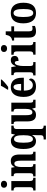

<svg xmlns="http://www.w3.org/2000/svg" viewBox="1586 -2392 1035 4248"><g transform="rotate(-90 2104.0 -268.5)"><path d="M150 -630C192 -630 227 -651 227 -698C227 -746 192 -766 150 -766C107 -766 74 -746 74 -698C74 -651 107 -630 150 -630ZM14 0H294V-51H284C248 -51 222 -64 222 -123V-536H13V-485H26C61 -485 86 -472 86 -417V-122C86 -64 61 -51 24 -51H14Z M325 0H596V-51H592C554 -51 532 -59 532 -116V-311C532 -393 550 -469 608 -469C657 -469 672 -418 672 -333V0H870V-51H866C827 -51 809 -60 809 -122V-354C809 -490 759 -548 666 -548C596 -548 559 -519 533 -463H529L517 -536H330V-485H334C372 -485 395 -476 395 -420V-120C395 -60 370 -51 331 -51H325Z M1142 229H1447V179H1443C1405 179 1373 171 1373 115V-415C1373 -476 1405 -485 1442 -485H1448V-536H1268L1251 -458H1246C1220 -511 1177 -546 1115 -546C995 -546 931 -461 931 -268C931 -76 995 10 1106 10C1172 10 1210 -24 1235 -73H1240C1238 -45 1236 8 1236 46V114C1236 171 1203 179 1165 179H1142ZM1148 -58C1092 -58 1070 -130 1070 -267C1070 -410 1092 -476 1148 -476C1215 -476 1236 -407 1236 -267C1236 -130 1212 -58 1148 -58Z M1688 10C1749 10 1791 -14 1819 -73H1824L1844 0H2021V-51H2013C1980 -51 1956 -56 1956 -115V-536H1760V-485H1763C1797 -485 1819 -479 1819 -420V-225C1819 -131 1796 -70 1742 -70C1692 -70 1679 -117 1679 -210V-536H1482V-485H1485C1527 -485 1541 -473 1541 -416V-187C1541 -52 1586 10 1688 10Z M2243 -619V-606H2304C2361 -645 2448 -721 2470 -756V-766H2329C2311 -721 2270 -662 2243 -619ZM2311 10C2439 10 2490 -52 2490 -102C2490 -124 2477 -138 2460 -144C2440 -97 2404 -60 2344 -60C2265 -60 2224 -121 2222 -259H2507V-307C2507 -465 2429 -548 2301 -548C2162 -548 2083 -453 2083 -265C2083 -91 2160 10 2311 10ZM2371 -319H2224C2225 -428 2256 -487 2304 -487C2352 -487 2371 -423 2371 -319Z M2560 0H2854V-51H2826C2792 -51 2767 -59 2767 -118V-275C2767 -360 2790 -459 2838 -459C2871 -459 2879 -431 2879 -376C2949 -376 2990 -404 2990 -461C2990 -512 2962 -547 2897 -547C2827 -547 2791 -507 2764 -436H2760L2743 -536H2565V-485H2568C2606 -485 2629 -476 2629 -417V-123C2629 -60 2603 -51 2564 -51H2560Z M3154 -630C3196 -630 3231 -651 3231 -698C3231 -746 3196 -766 3154 -766C3111 -766 3078 -746 3078 -698C3078 -651 3111 -630 3154 -630ZM3018 0H3298V-51H3288C3252 -51 3226 -64 3226 -123V-536H3017V-485H3030C3065 -485 3090 -472 3090 -417V-122C3090 -64 3065 -51 3028 -51H3018Z M3534 10C3592 10 3634 -4 3653 -13V-75C3634 -70 3613 -67 3590 -67C3548 -67 3534 -93 3534 -156V-474H3645V-536H3534V-660H3458C3449 -612 3436 -583 3419 -563C3401 -541 3372 -522 3331 -520V-474H3396V-147C3396 -31 3446 10 3534 10Z M3938 10C4089 10 4167 -82 4167 -270C4167 -457 4081 -548 3941 -548C3790 -548 3711 -457 3711 -270C3711 -82 3797 10 3938 10ZM3940 -51C3875 -51 3851 -126 3851 -270C3851 -414 3874 -487 3939 -487C4004 -487 4028 -414 4028 -270C4028 -126 4005 -51 3940 -51Z"/></g></svg>

Font: Noto Serif Myanmar Condensed
Style: Bold
Weight: 700
Width: 3
Designer: Ben Mitchell and the Monotype Design Team
Foundry: Monotype Imaging Inc.
Version: Version 2.106